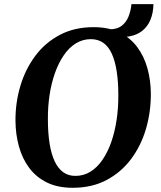

<svg xmlns="http://www.w3.org/2000/svg" viewBox="-20 -882 764 912"><path d="M325 10Q254 10 202.8 -15.2Q151.5 -40.5 118.8 -84.5Q86 -128.5 70 -186Q54 -243.5 53.5 -308.5Q53 -394.5 76.8 -474Q100.5 -553.5 147.5 -616.5Q194.5 -679.5 264 -716.2Q333.5 -753 425 -753Q496.5 -753 547.8 -727.8Q599 -702.5 631.8 -658.5Q664.5 -614.5 680.2 -557.8Q696 -501 696.5 -438Q697 -351 673.5 -270.5Q650 -190 603 -127Q556 -64 486.5 -27Q417 10 325 10ZM338 -46.5Q377.5 -46.5 410 -66.8Q442.5 -87 467.2 -123.5Q492 -160 508.8 -208.2Q525.5 -256.5 534 -313.2Q542.5 -370 542 -431Q542 -494.5 534.2 -543.8Q526.5 -593 511 -627Q495.5 -661 470.8 -678.5Q446 -696 411.5 -696Q372.5 -696 340 -675.8Q307.5 -655.5 282.8 -619.2Q258 -583 241 -535Q224 -487 215.5 -431Q207 -375 207.5 -315.5Q207.5 -250.5 215.5 -200.5Q223.5 -150.5 239.5 -116.2Q255.5 -82 280 -64.2Q304.5 -46.5 338 -46.5ZM604.5 -862.5H709Q708 -820.5 694.5 -788Q681 -755.5 655.2 -735.2Q629.5 -715 592.5 -708.8Q555.5 -702.5 508 -712L502.5 -743Q536.5 -743 558 -759.5Q579.5 -776 590.5 -803.5Q601.5 -831 604.5 -862.5Z"/></svg>

Font: Merriweather 20pt
Style: Bold Italic
Weight: 700
Italic angle: -7.8°
Version: Version 2.101